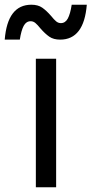

<svg xmlns="http://www.w3.org/2000/svg" viewBox="-72 -794 388 814"><path d="M80 -545H166V0H80ZM61 -774Q89 -774 107 -761.5Q125 -749 145 -726Q157 -711 166 -703.5Q175 -696 186 -696Q205 -696 215.5 -715.5Q226 -735 232 -774H296Q284 -626 183 -626Q155 -626 137 -638.5Q119 -651 99 -674Q87 -689 78 -696.5Q69 -704 58 -704Q39 -704 28.5 -684.5Q18 -665 12 -626H-52Q-40 -774 61 -774Z"/></svg>

Font: Application
Style: Regular
Weight: 400
Designer: Wei Huang
Foundry: Wei Huang
Version: Version 0.012